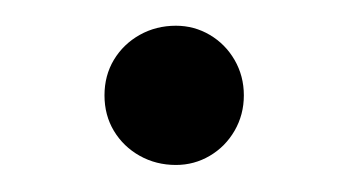

<svg xmlns="http://www.w3.org/2000/svg" viewBox="-20 -388 267 147"><path d="M114.7 -261.7Q99.5 -261.7 87 -268.7Q74.5 -275.7 67.2 -287.8Q60 -299.8 60 -315Q60 -330.2 67.2 -342.2Q74.5 -354.3 87 -361.3Q99.5 -368.3 114.7 -368.3Q128.7 -368.3 140.6 -361.3Q152.5 -354.3 159.6 -342.1Q166.7 -329.8 166.7 -315Q166.7 -300.2 159.6 -287.9Q152.5 -275.7 140.6 -268.7Q128.7 -261.7 114.7 -261.7Z"/></svg>

Font: Vela Sans GX ExtLt
Style: Regular
Weight: 200
Designer: Principal design: Mikhail Sharanda - project Manrope.
Design modification: Ravid Balaliev
Foundry: Mikhail Sharanda
Version: Version 1.001